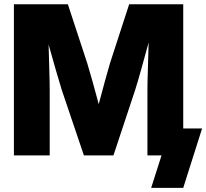

<svg xmlns="http://www.w3.org/2000/svg" viewBox="-20 -748 993 924"><path d="M46.9 0V-727.5H306.6L400.4 -441.9Q411.1 -407.2 426.3 -352.5Q441.4 -297.9 455.1 -246.6Q468.8 -297.9 483.6 -352.5Q498.5 -407.2 508.8 -441.9L601.6 -727.5H861.8V0H689.5V-314.9Q689.5 -352.1 691.7 -415.3Q693.8 -478.5 695.3 -543.5Q677.2 -477.5 659.7 -414.6Q642.1 -351.6 630.4 -314.9L525.9 0H383.8L277.3 -314.9Q266.1 -350.1 249 -409.9Q231.9 -469.7 213.9 -533.7Q215.3 -471.2 217.3 -410.9Q219.2 -350.6 219.2 -314.9V0ZM707.5 156.2 757.3 0H714.4V-129.9H952.6L861.8 156.2Z"/></svg>

Font: Inter Display ExtraBold
Style: Regular
Weight: 800
Designer: Rasmus Andersson
Foundry: rsms
Version: Version 4.000;git-a52131595